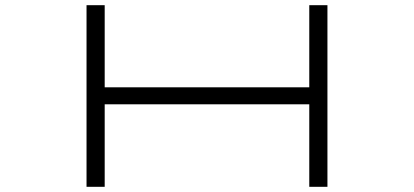

<svg xmlns="http://www.w3.org/2000/svg" viewBox="-20 -720 1596 740"><path d="M313.5 -700V0H383.5V-318H1172V0H1242V-700H1172V-383.5H383.5V-700Z"/></svg>

Font: Melete Light
Style: Regular
Weight: 300
Width: 6
Designer: Sora Sagano
Foundry: DOT COLON
Version: Version 0.200;FEAKit 1.0